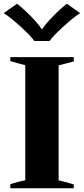

<svg xmlns="http://www.w3.org/2000/svg" viewBox="-28 -1005 448 1025"><path d="M-8 -935 63 -985Q97 -959 137.5 -917.5Q178 -876 194 -850H198Q215 -877 255 -918Q295 -959 329 -985L400 -935Q365 -913 309 -862Q253 -811 237 -786H155Q139 -811 83 -862Q27 -913 -8 -935ZM27 -22Q73 -36 107 -43V-657Q92 -660 27 -679V-700H366V-677Q348 -672 285 -656V-42Q302 -39 344 -27Q349 -25 366 -20V0H27Z"/></svg>

Font: Trirong ExtraBold
Style: Regular
Weight: 800
Designer: Katatrad Team
Foundry: CadsonDemak
Version: Version 1.001